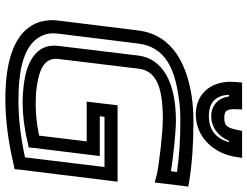

<svg xmlns="http://www.w3.org/2000/svg" viewBox="-126 -784 945 734"><g transform="rotate(90 347.0 -417.5)"><path d="M682 -568 691 -643 694 -664 673 -668C604 -679 528 -684 447 -684C413 -684 379 -682 347 -677C238 -660 114 -611 97 -473L59 -166C55 -134 60 -102 72 -77C114 10 234 35 359 35C433 35 517 25 607 4L627 0L629 -20L672 -369L675 -394H650H408H383L380 -369L372 -301L369 -276H394H521L499 -94C456 -85 416 -81 379 -81C354 -81 333 -82 312 -85C250 -94 199 -112 206 -168L243 -474C251 -538 305 -567 435 -567C486 -567 608 -553 648 -544L678 -536L682 -568ZM635 -598C580 -607 485 -617 441 -617C297 -617 205 -567 193 -474L156 -168C144 -75 233 -45 299 -36C322 -33 347 -31 373 -31C419 -31 470 -37 524 -50L544 -54L546 -74L574 -301L577 -326H552H425L427 -344H619L582 -40C502 -23 431 -15 365 -15C246 -15 151 -35 118 -103C109 -122 106 -141 109 -166L147 -473C160 -578 246 -612 349 -627C378 -632 408 -634 441 -634C512 -634 577 -630 638 -621L635 -598ZM558 -870H504H481L476 -847C468 -810 459 -802 431 -802C404 -802 397 -810 398 -847L399 -870H376H322H296L294 -844C286 -762 331 -693 418 -693C505 -693 567 -762 580 -844L584 -870H558ZM524 -820C510 -770 478 -743 424 -743C371 -743 345 -770 343 -820H349C355 -779 383 -752 425 -752C467 -752 502 -779 519 -820H524Z"/></g></svg>

Font: Gamestation Text Outline
Style: Italic
Weight: 400
Designer: Jonas Hecksher
Foundry: Jonas Hecksher, Playtypeª, e-types AS
Version: Version 1.003